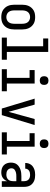

<svg xmlns="http://www.w3.org/2000/svg" viewBox="1106 -1886 787 3040"><g transform="rotate(90 1500.0 -365.5)"><path d="M250 8Q223 8 196 3Q169 -2 145.5 -15.5Q122 -29 103.5 -49.5Q85 -70 74 -94.5Q63 -119 58.5 -146Q54 -173 54 -200V-320Q54 -347 58.5 -374Q63 -401 74 -425.5Q85 -450 103.5 -470.5Q122 -491 145.5 -504.5Q169 -518 196 -523Q223 -528 250 -528Q277 -528 304 -523Q331 -518 354.5 -504.5Q378 -491 396.5 -470.5Q415 -450 426 -425.5Q437 -401 441.5 -374Q446 -347 446 -320V-200Q446 -173 441.5 -146Q437 -119 426 -94.5Q415 -70 396.5 -49.5Q378 -29 354.5 -15.5Q331 -2 304 3Q277 8 250 8ZM250 -72Q274 -72 296 -81.5Q318 -91 332 -110Q346 -129 351 -152.5Q356 -176 356 -200V-320Q356 -344 351 -367.5Q346 -391 332 -410Q318 -429 296 -438.5Q274 -448 250 -448Q226 -448 204 -438.5Q182 -429 168 -410Q154 -391 149 -367.5Q144 -344 144 -320V-200Q144 -176 149 -152.5Q154 -129 168 -110Q182 -91 204 -81.5Q226 -72 250 -72Z M575 0V-80H712V-655H589V-735H802V-80H925V0Z M1075 0V-80H1212V-440H1089V-520H1302V-80H1425V0ZM1255 -601Q1241 -601 1227.5 -605Q1214 -609 1204 -619Q1194 -629 1190 -642.5Q1186 -656 1186 -670Q1186 -684 1190 -697.5Q1194 -711 1204 -721Q1214 -731 1227.5 -735Q1241 -739 1255 -739Q1269 -739 1282.5 -735Q1296 -731 1306 -721Q1316 -711 1320 -697.5Q1324 -684 1324 -670Q1324 -656 1320 -642.5Q1316 -629 1306 -619Q1296 -609 1282.5 -605Q1269 -601 1255 -601Z M1802 0H1698L1541 -520H1636L1732 -173Q1736 -157 1741 -140Q1746 -123 1750 -107Q1754 -123 1759 -140Q1764 -157 1768 -173L1864 -520H1959Z M2075 0V-80H2212V-440H2089V-520H2302V-80H2425V0ZM2255 -601Q2241 -601 2227.5 -605Q2214 -609 2204 -619Q2194 -629 2190 -642.5Q2186 -656 2186 -670Q2186 -684 2190 -697.5Q2194 -711 2204 -721Q2214 -731 2227.5 -735Q2241 -739 2255 -739Q2269 -739 2282.5 -735Q2296 -731 2306 -721Q2316 -711 2320 -697.5Q2324 -684 2324 -670Q2324 -656 2320 -642.5Q2316 -629 2306 -619Q2296 -609 2282.5 -605Q2269 -601 2255 -601Z M2708 8Q2678 8 2648 -1Q2618 -10 2596 -31.5Q2574 -53 2564 -83Q2554 -113 2554 -143Q2554 -169 2560.5 -194.5Q2567 -220 2583 -240Q2599 -260 2621 -274Q2643 -288 2667.5 -296Q2692 -304 2717.5 -307Q2743 -310 2769 -310H2848V-355Q2848 -375 2841.5 -393.5Q2835 -412 2820.5 -425Q2806 -438 2787 -443Q2768 -448 2749 -448Q2731 -448 2714 -444.5Q2697 -441 2682.5 -431.5Q2668 -422 2659 -406.5Q2650 -391 2650 -374V-371H2560V-376Q2560 -399 2567 -421Q2574 -443 2587 -461.5Q2600 -480 2619 -493Q2638 -506 2659.5 -514Q2681 -522 2703.5 -525Q2726 -528 2749 -528Q2773 -528 2797.5 -524.5Q2822 -521 2844 -511.5Q2866 -502 2885 -486Q2904 -470 2916 -449Q2928 -428 2933 -404Q2938 -380 2938 -355V0H2848V-84Q2840 -64 2826 -45.5Q2812 -27 2793.5 -14.5Q2775 -2 2753 3Q2731 8 2708 8ZM2746 -72Q2767 -72 2787.5 -79Q2808 -86 2822.5 -101.5Q2837 -117 2842.5 -138Q2848 -159 2848 -180V-230H2769Q2755 -230 2741 -229Q2727 -228 2714 -224.5Q2701 -221 2688 -215.5Q2675 -210 2664.5 -201Q2654 -192 2649 -179Q2644 -166 2644 -152Q2644 -134 2652.5 -117Q2661 -100 2676 -89.5Q2691 -79 2709 -75.5Q2727 -72 2746 -72Z"/></g></svg>

Font: Iosevka Fixed Medium
Style: Regular
Weight: 500
Monospace: yes
Designer: Belleve Invis
Foundry: Belleve Invis
Version: Version 32.3.0